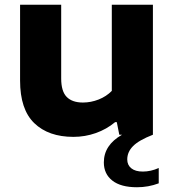

<svg xmlns="http://www.w3.org/2000/svg" viewBox="-20 -567 734 808"><path d="M648 140V204.5Q604.5 221 556.5 221Q488.5 221 452.8 193Q417 165 417 116.5Q417 43.5 493.5 0H482L471.5 -53H464.5Q428.5 -23 383.2 -7Q338 9 289 9Q184 9 124.2 -48.8Q64.5 -106.5 64.5 -228V-547H237.5V-237Q237.5 -182.5 260.8 -159Q284 -135.5 329 -135.5Q362.5 -135.5 395 -148.2Q427.5 -161 450.5 -184.5V-547H623.5V0Q564.5 23 540 47.8Q515.5 72.5 515.5 104Q515.5 127.5 532.5 141.2Q549.5 155 581 155Q614.5 155 648 140Z"/></svg>

Font: Encode Sans Expanded
Style: Bold
Weight: 700
Width: 7
Designer: Multiple Designers
Foundry: Impallari Type
Version: Version 2.000